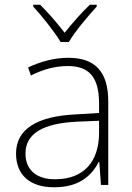

<svg xmlns="http://www.w3.org/2000/svg" viewBox="-20 -784 561 814"><path d="M237 -606H272C296 -648 353 -716 390 -756V-764H361C324 -729 284 -683 254 -645C225 -683 186 -729 150 -764H121V-756C158 -716 212 -648 237 -606ZM269 -539C208 -539 150 -522 99 -498L111 -464C166 -491 214 -504 268 -504C356 -504 400 -459 400 -345V-305L300 -299C139 -291 48 -238 48 -133C48 -44 105 10 209 10C314 10 367 -37 399 -98H401L408 0H439V-353C439 -482 382 -539 269 -539ZM304 -268 400 -272V-219C399 -101 338 -24 213 -24C134 -24 88 -64 88 -133C88 -221 168 -261 304 -268Z"/></svg>

Font: Noto Sans Sinhala ExtraLight
Style: Regular
Weight: 200
Designer: Jelle Bosma - Monotype Design Team
Foundry: Monotype Imaging Inc.
Version: Version 2.006